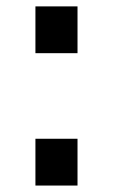

<svg xmlns="http://www.w3.org/2000/svg" viewBox="-20 -575 350 595"><path d="M89.8 -410.2V-555.2H220.2V-410.2ZM89.8 0V-145H220.2V0Z"/></svg>

Font: Sporting Grotesque
Style: Regular
Weight: 400
Designer: Lucas LE BIHAN
Foundry: Lucas LE BIHAN
Version: Version 2.001;PS 2.1;hotconv 1.0.88;makeotf.lib2.5.647800